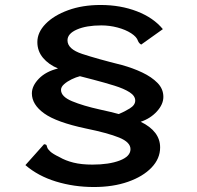

<svg xmlns="http://www.w3.org/2000/svg" viewBox="-20 -695 790 771"><path d="M357 56Q277 56 205 34Q133 12 82 -32L157 -116Q166 -115 167 -111.5Q168 -108 170 -102Q172 -96 182 -86.5Q192 -77 219 -64Q243 -50 275 -42Q307 -34 351 -34Q418 -34 461 -50.5Q504 -67 504 -96Q504 -124 458.5 -142.5Q413 -161 325 -179Q207 -204 157.5 -239.5Q108 -275 108 -320Q108 -350 136 -379Q164 -408 213 -420Q175 -436 152.5 -463Q130 -490 130 -526Q130 -565 163 -599Q196 -633 253.5 -654Q311 -675 384 -675Q464 -675 530 -649.5Q596 -624 634 -578L547 -516Q538 -521 534 -531Q529 -547 506.5 -561.5Q484 -576 452 -584.5Q420 -593 387 -593Q327 -593 289 -576.5Q251 -560 251 -533Q251 -498 310 -478.5Q369 -459 469 -434Q513 -422 551 -404Q589 -386 612.5 -362Q636 -338 636 -306Q636 -276 610 -247.5Q584 -219 545 -206Q623 -168 623 -103Q623 -58 588.5 -22Q554 14 494 35Q434 56 357 56ZM457 -237Q479 -246 501 -259.5Q523 -273 523 -291Q523 -310 500.5 -324.5Q478 -339 439.5 -351Q401 -363 355 -375L301 -389Q285 -385 267.5 -376.5Q250 -368 237.5 -357Q225 -346 225 -334Q225 -307 269.5 -288.5Q314 -270 382 -255Q406 -250 424 -245.5Q442 -241 457 -237Z"/></svg>

Font: Inconsolata ExtraExpanded SemiBold
Style: Regular
Weight: 600
Width: 8
Monospace: yes
Designer: Raph Levien, Cyreal, Brenton Simpson
Foundry: Raph Levien, Cyreal, Google
Version: Version 3.001; ttfautohint (v1.8.2.53-6de2)